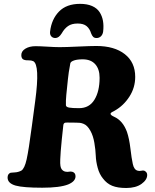

<svg xmlns="http://www.w3.org/2000/svg" viewBox="-20 -942 789 977"><path d="M387.7 -922.4Q423.3 -922.4 448.5 -911.4Q473.6 -900.4 486.6 -880.6Q499.5 -860.8 503.9 -836.2Q508.3 -811.5 504.9 -781.7Q502.9 -766.6 493.9 -757.6Q484.9 -748.5 471.2 -748.5Q460.4 -748.5 454.3 -754.4Q448.2 -760.3 443.8 -772Q436.5 -795.9 420.7 -809.1Q404.8 -822.3 375 -822.3Q344.7 -822.3 326.2 -809.3Q307.6 -796.4 293.9 -772Q279.3 -748.5 261.7 -748.5Q248 -748.5 240.5 -757.6Q232.9 -766.6 234.9 -781.7Q242.2 -844.2 280.3 -883.3Q318.4 -922.4 387.7 -922.4ZM301.8 -300.8 294.4 -231.9Q290.5 -192.4 289.1 -173.6Q287.6 -154.8 286.6 -131.8Q285.6 -108.9 287.6 -97.4Q289.6 -85.9 294.4 -80.1Q301.8 -70.8 312.7 -68.6Q323.7 -66.4 332 -68.4Q340.3 -70.3 349.6 -67.4Q364.3 -62 364.3 -44.9Q364.3 -19 326.7 -3.4Q284.7 13.2 194.8 13.2Q98.1 13.2 59.6 2.4Q18.6 -9.3 18.6 -38.6Q18.6 -57.1 33.7 -63Q37.6 -64 54.9 -64.7Q72.3 -65.4 88.4 -73.7Q105 -84 115.5 -130.9Q126 -177.7 142.1 -300.3L159.2 -428.2Q184.1 -612.8 148.9 -630.9Q139.2 -635.3 124.8 -635Q110.4 -634.8 104 -637.2Q88.4 -641.1 88.4 -661.6Q88.4 -681.6 109.1 -694.3Q129.9 -707 161.1 -707Q181.2 -707 220.5 -704.6Q259.8 -702.1 283.2 -702.1Q315.4 -702.1 378.2 -705.1Q440.9 -708 470.2 -708Q562 -708 615 -666.5Q668 -625 668 -550.8Q668 -496.1 638.4 -450.2Q608.9 -404.3 563 -378.4Q561 -377.4 557.6 -375.5Q554.2 -373.5 552 -372.6Q549.8 -371.6 547.4 -369.9Q544.9 -368.2 543.7 -366.5Q542.5 -364.7 542.5 -362.8Q542.5 -356 561 -347.7Q605 -328.1 626 -271Q637.7 -236.8 643.6 -186.5Q649.4 -136.2 655.8 -107.4Q662.1 -78.6 679.7 -73.7Q688.5 -70.8 697.8 -73Q707 -75.2 713.4 -73.7Q729 -66.9 729 -51.8Q729 -26.9 700 -6.1Q670.9 14.6 622.1 14.6Q578.6 14.6 551 3.4Q523.4 -7.8 503.9 -33.7Q485.8 -55.7 477.1 -88.1Q468.3 -120.6 467.3 -149.9Q466.3 -179.2 460.2 -215.1Q454.1 -251 440.4 -275.9Q432.6 -290 423.8 -299.1Q415 -308.1 405 -312Q395 -315.9 387.2 -316.9Q379.4 -317.9 367.7 -317.9Q359.4 -317.9 345.5 -318.1Q331.5 -318.4 323.5 -318.4Q315.4 -318.4 312.5 -317.9Q302.2 -315.9 301.8 -300.8ZM382.3 -391.6Q434.1 -391.6 460.4 -434.3Q486.8 -477.1 486.8 -546.4Q486.8 -590.3 464.6 -615.2Q442.4 -640.1 400.9 -640.1Q373.5 -640.1 356.9 -634.5Q340.3 -628.9 337.9 -620.1Q328.1 -567.9 325.7 -540L317.4 -459Q314.5 -428.7 315.4 -406.7Q315.9 -397.5 331.8 -394.5Q347.7 -391.6 382.3 -391.6Z"/></svg>

Font: Cooper*
Style: Bold Italic
Weight: 700
Italic angle: -7°
Designer: Owen Earl
Foundry: indestructible type*
Version: Version 0.001